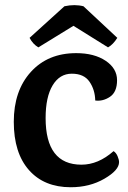

<svg xmlns="http://www.w3.org/2000/svg" viewBox="-20 -732 512 766"><path d="M455 -85Q455 -53 396.5 -19Q338 15 262 15Q156 15 95.5 -53.5Q35 -122 35 -246Q35 -370 103 -445Q171 -520 284 -520Q356 -520 401.5 -489.5Q447 -459 447 -412Q447 -365 419 -346Q391 -327 360 -331Q359 -374 337 -406Q315 -438 266.5 -438Q218 -438 190 -391.5Q162 -345 162 -261Q162 -75 305 -75Q372 -75 433 -129Q443 -123 449 -109Q455 -95 455 -85ZM273 -629 133 -543Q111 -556 98 -581L237 -707Q278 -716 313 -707L448 -581Q431 -554 411 -543Z"/></svg>

Font: Karma
Style: Bold
Weight: 700
Designer: Joana Correia
Foundry: Indian Type Foundry
Version: Version 1.202;PS 1.0;hotconv 1.0.78;makeotf.lib2.5.61930; tt